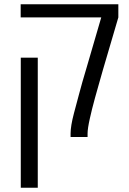

<svg xmlns="http://www.w3.org/2000/svg" viewBox="-20 -650 611 911"><path d="M395.5 -16.6V0H314.9V-16.6Q314.9 -52.2 331.1 -113.5Q347.2 -174.8 354.5 -201.2Q368.7 -255.4 390.6 -328.1L460.4 -567.4H78.1V-629.9H541.5V-567.4L468.3 -318.4Q455.6 -273.4 447.3 -244.4Q439 -215.3 430.7 -185.3Q422.4 -155.3 417 -133.3Q411.6 -111.3 406.2 -87.4Q395.5 -39.6 395.5 -16.6ZM159.2 240.7H78.6V-376.5H159.2Z"/></svg>

Font: Open Sans Hebrew
Style: Regular
Weight: 400
Foundry: Ascender Corporation, Yanek Iontef
Version: Version 2.001;PS 002.001;hotconv 1.0.70;makeotf.lib2.5.58329